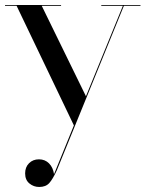

<svg xmlns="http://www.w3.org/2000/svg" viewBox="-20 -480 579 764"><path d="M195 213 274 19 46 -457H0V-460H223V-457H146L322 -97L469 -457H383V-460H539V-457H473L206 198Q190 233 176 248.5Q162 264 136 264Q114 264 97 250Q80 236 80 210Q80 185 95.5 169.5Q111 154 135 154Q159 154 175 170Q191 186 195 213Z"/></svg>

Font: Bodoni* 72
Style: Regular
Weight: 400
Version: Version 1.003